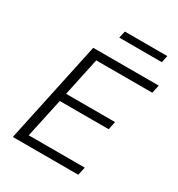

<svg xmlns="http://www.w3.org/2000/svg" viewBox="-200 -994 1045 1125"><g transform="rotate(30 322.5 -431.5)"><path d="M55 0 202 -688H645L633 -633H254L199 -375H530L519 -320H188L131 -55H510L498 0ZM304 -816 315 -863H602L592 -816Z"/></g></svg>

Font: Saira Light
Style: Italic
Weight: 300
Italic angle: -12°
Designer: Hector Gatti with collaboration of the Omnibus-Type team
Foundry: Omnibus-Type
Version: Version 1.100; ttfautohint (v1.8.3)